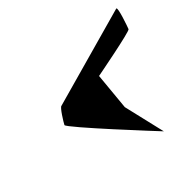

<svg xmlns="http://www.w3.org/2000/svg" viewBox="-109 -721 650 655"><g transform="rotate(-30 215.5 -394.0)"><path d="M75 -360C73 -350 348 -178 358 -172L284 -310L261 -446C265 -448 427 -526 428 -534C429 -542 435 -618 427 -616L99 -422C92 -420 77 -370 75 -360Z"/></g></svg>

Font: Ampere
Style: SCUltCndIta
Weight: 400
Version: Version 1